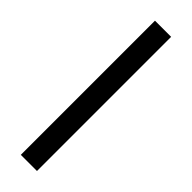

<svg xmlns="http://www.w3.org/2000/svg" viewBox="-258 -754 759 759"><g transform="rotate(45 121.5 -375.0)"><path d="M166.5 0H76.2V-750H166.5Z"/></g></svg>

Font: SteelSelectRoboto
Style: Roboto-Regular
Weight: 400
Designer: Google
Version: Version 2.137; 2017